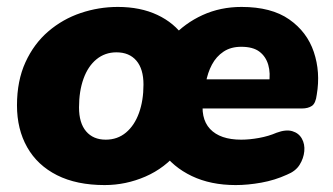

<svg xmlns="http://www.w3.org/2000/svg" viewBox="-20 -523 961 554"><path d="M282 11Q201 11 144.5 -17.5Q88 -46 58.5 -98Q29 -150 29 -219Q29 -290 53.5 -343.5Q78 -397 119.5 -432.5Q161 -468 213 -485.5Q265 -503 320 -503Q385 -503 434 -480Q483 -457 512 -415H476Q513 -456 564.5 -479.5Q616 -503 677 -503Q763 -503 814.5 -467Q866 -431 885.5 -373Q905 -315 894 -250Q891 -225 880 -217.5Q869 -210 851 -210H538L551 -294H771L756 -281Q761 -312 754 -336Q747 -360 728.5 -374Q710 -388 676 -388Q646 -388 625 -374Q604 -360 591.5 -336.5Q579 -313 574 -284L567 -242Q557 -182 586 -151Q615 -120 676 -120Q700 -120 727.5 -125Q755 -130 778 -140Q805 -150 823.5 -144.5Q842 -139 851 -123Q860 -107 858 -86.5Q856 -66 844.5 -47.5Q833 -29 808 -19Q773 -3 734 4Q695 11 660 11Q588 11 533.5 -15Q479 -41 447 -87H496Q456 -38 399.5 -13.5Q343 11 282 11ZM285 -120Q319 -120 343.5 -140.5Q368 -161 381 -197Q394 -233 394 -279Q394 -324 373.5 -348Q353 -372 316 -372Q283 -372 258.5 -352Q234 -332 221 -296Q208 -260 208 -213Q208 -168 228.5 -144Q249 -120 285 -120Z"/></svg>

Font: Nunito ExtraLight Black
Style: Italic
Weight: 900
Italic angle: -9°
Version: Version 3.602